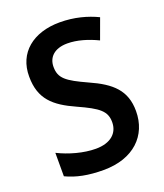

<svg xmlns="http://www.w3.org/2000/svg" viewBox="-136 -815 783 916"><g transform="rotate(-20 256.0 -357.0)"><path d="M473 -202C473 -307 415 -359 307 -407C206 -453 175 -476 175 -534C175 -582 208 -617 275 -617C324 -617 377 -601 427 -577L465 -681C413 -706 349 -724 275 -724C140 -724 49 -651 50 -530C50 -416 109 -365 214 -318C316 -272 348 -247 348 -191C348 -136 308 -98 232 -98C170 -98 99 -118 43 -146V-27C95 -2 155 10 232 10C385 10 473 -78 473 -202Z"/></g></svg>

Font: Noto Sans Lao Looped SemiCondensed SemiBold
Style: Regular
Weight: 600
Width: 4
Designer: Mark Frömberg, Ben Mitchell
Foundry: The Fontpad Ltd
Version: Version 1.002